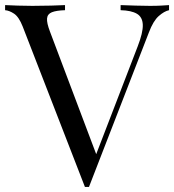

<svg xmlns="http://www.w3.org/2000/svg" viewBox="-26 -728 683 753"><path d="M637 -708V-688Q618 -684 596.5 -665Q575 -646 558 -601L323 5Q321 5 319 5Q317 5 315 5Q313 5 311 5Q309 5 307 5L63 -624Q48 -662 29 -674.5Q10 -687 -6 -688V-708Q14 -707 43.5 -706Q73 -705 101 -705Q140 -705 174 -706Q208 -707 229 -708V-688Q195 -687 177.5 -680Q160 -673 158.5 -655.5Q157 -638 170 -604L356 -111L340 -94L514 -546Q535 -600 534 -630.5Q533 -661 511 -674Q489 -687 447 -688V-708Q476 -707 506 -706Q536 -705 562 -705Q588 -705 605 -706Q622 -707 637 -708Z"/></svg>

Font: Playfair Display
Style: Regular
Weight: 400
Designer: Claus Eggers Sørensen
Foundry: Claus Eggers Sørensen
Version: Version 1.203